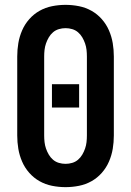

<svg xmlns="http://www.w3.org/2000/svg" viewBox="-20 -763 540 791"><path d="M250 8Q222 8 194.5 2.5Q167 -3 143 -16.5Q119 -30 100.5 -51Q82 -72 71 -97.5Q60 -123 55.5 -150Q51 -177 51 -205V-530Q51 -558 55.5 -585Q60 -612 71 -637.5Q82 -663 100.5 -684Q119 -705 143 -718.5Q167 -732 194.5 -737.5Q222 -743 250 -743Q278 -743 305.5 -737.5Q333 -732 357 -718.5Q381 -705 399.5 -684Q418 -663 429 -637.5Q440 -612 444.5 -585Q449 -558 449 -530V-205Q449 -177 444.5 -150Q440 -123 429 -97.5Q418 -72 399.5 -51Q381 -30 357 -16.5Q333 -3 305.5 2.5Q278 8 250 8ZM250 -88Q264 -88 277.5 -92Q291 -96 301.5 -105Q312 -114 319 -126Q326 -138 330.5 -151Q335 -164 336.5 -177.5Q338 -191 338 -205V-530Q338 -544 336.5 -557.5Q335 -571 330.5 -584Q326 -597 319 -609Q312 -621 301.5 -630Q291 -639 277.5 -643Q264 -647 250 -647Q236 -647 222.5 -643Q209 -639 198.5 -630Q188 -621 181 -609Q174 -597 169.5 -584Q165 -571 163.5 -557.5Q162 -544 162 -530V-205Q162 -191 163.5 -177.5Q165 -164 169.5 -151Q174 -138 181 -126Q188 -114 198.5 -105Q209 -96 222.5 -92Q236 -88 250 -88ZM194 -320V-416H306V-320Z"/></svg>

Font: Iosevka Algr
Style: Bold
Weight: 700
Monospace: yes
Designer: Belleve Invis
Foundry: Belleve Invis
Version: Version 26.0.2; ttfautohint (v1.8.3)